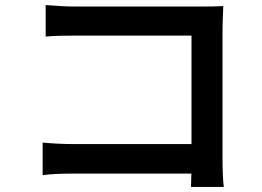

<svg xmlns="http://www.w3.org/2000/svg" viewBox="-20 -723 1040 761"><path d="M281 -697H781Q831 -697 865 -699Q862 -630 862 -611V-93Q862 -24 867 18H737Q739 -32 739 -80V-582H281Q197 -582 161 -578V-703Q233 -697 281 -697ZM269 -152H808V-35H273Q196 -35 149 -29V-158Q211 -152 269 -152Z"/></svg>

Font: Merged Yaku Han JP SemiBold
Style: Regular
Weight: 600
Designer: Ryoko NISHIZUKA 西塚涼子 (kana, bopomofo & ideographs); Paul D. Hunt (Latin, Greek & Cyrillic); Sandoll Communications 산돌커뮤니
Foundry: Adobe
Version: Version 2.004